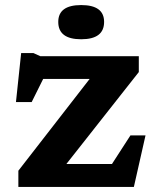

<svg xmlns="http://www.w3.org/2000/svg" viewBox="-20 -738 624 758"><path d="M52.5 0V-64L334 -426.5H150.5L105 -335H43L63.5 -528.5H112L139.5 -516H528V-453.5L242 -90.5H422L495 -203.5H554.5L508.5 0ZM300.5 -583Q210 -583 210 -651.5Q210 -718 300.5 -718Q391 -718 391 -651.5Q391 -583 300.5 -583Z"/></svg>

Font: Newsreader 6pt SemiBold
Style: Regular
Weight: 600
Designer: Hugues Gentile
Foundry: Production Type
Version: Version 1.003; ttfautohint (v1.8.3)